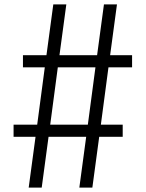

<svg xmlns="http://www.w3.org/2000/svg" viewBox="-20 -750 660 870"><path d="M169 100 200 -130H370.5L339.5 100H398.5L429.5 -130H536V-185H437L471.5 -445H578.5V-500H479L510 -730H451L420 -500H249.5L280.5 -730H221.5L190.5 -500H84V-445H183L148.5 -185H41.5V-130H141L110 100ZM207.5 -185 242 -445H412.5L378 -185Z"/></svg>

Font: Monaspace Argon ExtraLight
Style: Regular
Weight: 200
Designer: Riley Cran & the Lettermatic Team
Foundry: Lettermatic
Version: Version 1.000 (Monaspace Argon)